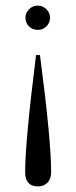

<svg xmlns="http://www.w3.org/2000/svg" viewBox="-20 -464 273 687"><path d="M159 -401Q159 -382 146 -369.5Q133 -357 115 -357Q97 -357 84 -369.5Q71 -382 71 -401Q71 -418 84 -431Q97 -444 115 -444Q133 -444 146 -431Q159 -418 159 -401ZM123 -267Q163 37 163 152Q163 176 150 189.5Q137 203 116 203Q70 203 70 152Q70 43 109 -267Z"/></svg>

Font: Arapey Regular-Display
Style: Regular
Weight: 400
Designer: Eduardo Rodriguez Tunni
Foundry: Eduardo Rodriguez Tunni
Version: Version 4.000